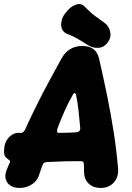

<svg xmlns="http://www.w3.org/2000/svg" viewBox="-37 -913 650 948"><path d="M59.2 15Q31.6 15 13.1 2.3Q-5.4 -10.4 -9.6 -32Q-13.8 -53.6 -1.4 -80.6Q0.6 -87.4 4.8 -95.8Q9 -104.2 11.8 -111Q12.6 -114.8 12.6 -116.8Q12.6 -118.8 11.4 -120Q11 -120.8 9.5 -122Q8 -123.2 6 -124.4Q-1.2 -129.4 -7.7 -135.5Q-14.2 -141.6 -16.4 -153.3Q-18.6 -165 -15.4 -186V-188Q-12.2 -209.4 -1.1 -224.8Q10 -240.2 24.1 -248.6Q38.2 -257 50.6 -257H67.4Q74.2 -257 79 -262Q83.8 -267 88.4 -276.4Q111.4 -327.4 132.4 -370.1Q153.4 -412.8 174 -452.8Q194.6 -492.8 217.3 -534Q240 -575.2 266 -622.8Q300 -686 369.8 -686Q438.2 -686 452.4 -622.8Q473.4 -531.2 491.7 -441.8Q510 -352.4 524 -263.1Q538 -173.8 546 -81.2Q549.2 -38.8 524.9 -11.9Q500.6 15 460.2 15Q422.6 15 399.8 -7.4Q377 -29.8 378 -71Q378 -78.6 377.8 -86.5Q377.6 -94.4 376.8 -105.6Q375.6 -117 363.8 -117Q336.8 -117 317.4 -117Q298 -117 281.1 -116.5Q264.2 -116 244.6 -115Q225 -114 197 -113Q190 -113 183.1 -110.1Q176.2 -107.2 173.4 -98.6Q169.6 -87.8 166.4 -79.5Q163.2 -71.2 158.8 -57.6Q149.6 -22.8 122.3 -3.9Q95 15 59.2 15ZM252.4 -257Q276.2 -257.4 298.1 -257.8Q320 -258.2 343 -260.2Q353.2 -262.4 356.9 -268.9Q360.6 -275.4 359 -282.6Q355 -328.6 350.4 -370.1Q345.8 -411.6 337.8 -447.4Q336.4 -452.2 332.4 -453.4Q328.4 -454.6 323.8 -447.4Q301.6 -408.8 283.6 -368.7Q265.6 -328.6 247.6 -281.2Q244.4 -271.4 245 -264.2Q245.6 -257 252.4 -257ZM480.4 -799.2Q500.4 -784.6 506.9 -757Q513.4 -729.4 496.2 -705.6L495.2 -703.6Q476.8 -678.6 448.8 -676.8Q420.8 -675 397.2 -690.2Q371 -707.2 346 -721.8Q321 -736.4 295.2 -745.2Q276.2 -752.8 269.3 -769.6Q262.4 -786.4 266.3 -806.6Q270.2 -826.8 282.2 -843.6L288.8 -851.6Q309 -879.4 336.6 -889.6Q364.2 -899.8 382.6 -878.6Q412.8 -848 433.6 -833.2Q454.4 -818.4 480.4 -799.2Z"/></svg>

Font: Winky Sans
Style: Italic
Weight: 400
Italic angle: -8.97852°
Designer: Simon Atzbach
Foundry: typofactur
Version: Version 1.205